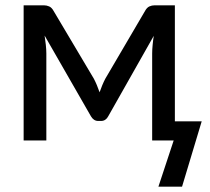

<svg xmlns="http://www.w3.org/2000/svg" viewBox="-20 -529 791 723"><path d="M333.5 -232.5Q339.5 -221 345 -207.8Q350.5 -194.5 355 -181.5Q359.5 -194.5 365 -207.8Q370.5 -221 376.5 -232.5L526 -487.5Q533 -500.5 542.5 -504.8Q552 -509 562 -509H638.5V-72H739.5L665.5 174H576.5L634 0H553V-327.5Q553 -342 554.8 -360.2Q556.5 -378.5 559 -394L387.5 -91Q383.5 -83 376.5 -78.2Q369.5 -73.5 360.5 -73.5H350Q341 -73.5 334 -78.2Q327 -83 322.5 -91L148 -395Q150.5 -379 152.5 -360.5Q154.5 -342 154.5 -327.5V0H69V-509H145.5Q155.5 -509 165.2 -504.8Q175 -500.5 182 -487.5L333.5 -232.5Z"/></svg>

Font: Lato Medium
Style: Regular
Weight: 500
Designer: Lukasz Dziedzic
Foundry: tyPoland Lukasz Dziedzic
Version: Version 2.006; 2014-01-15